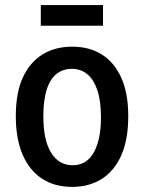

<svg xmlns="http://www.w3.org/2000/svg" viewBox="-20 -720 565 753"><path d="M263 13Q194 13 144.5 -19.5Q95 -52 68.5 -114Q42 -176 42 -264Q42 -357 70 -417Q98 -477 147.5 -507Q197 -537 263 -537Q330 -537 379 -506.5Q428 -476 455.5 -415.5Q483 -355 483 -264Q483 -172 455.5 -110.5Q428 -49 378.5 -18Q329 13 263 13ZM265 -72Q300 -72 324.5 -93Q349 -114 362.5 -156.5Q376 -199 376 -259Q376 -323 362 -365.5Q348 -408 322.5 -429Q297 -450 261 -450Q227 -450 202 -430.5Q177 -411 163.5 -369.5Q150 -328 150 -264Q150 -170 180.5 -121Q211 -72 265 -72ZM140 -619V-700H384V-619Z"/></svg>

Font: Bricolage Grotesque SemiCondensed Medium
Style: Regular
Weight: 500
Width: 4
Designer: Mathieu Triay
Foundry: Atelier Triay
Version: Version 1.001;gftools[0.9.33.dev8+g029e19f]